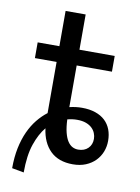

<svg xmlns="http://www.w3.org/2000/svg" viewBox="-84 -702 619 851"><g transform="rotate(10 226.0 -276.5)"><path d="M275.9 -178.2Q254.9 -178.2 232.4 -172.4Q233.9 -137.2 240 -113.3Q246.1 -89.4 255.6 -75.2Q265.1 -61 277.1 -54.9Q289.1 -48.8 302.7 -48.8Q330.6 -48.8 347.2 -65.2Q363.8 -81.5 363.8 -107.4Q363.8 -120.6 358.6 -133.3Q353.5 -146 343 -156Q332.5 -166 315.9 -172.1Q299.3 -178.2 275.9 -178.2ZM43.9 -485.8H141.6V-644.5H231.9V-485.8H390.6V-415H231.9V-227.5Q260.7 -234.4 288.1 -234.4Q322.8 -234.4 348.9 -225.3Q375 -216.3 392.3 -200Q409.7 -183.6 418.5 -160.6Q427.2 -137.7 427.2 -109.9Q427.2 -84 418.2 -60.8Q409.2 -37.6 391.6 -19.5Q374 -1.5 348.6 9Q323.2 19.5 290.5 19.5Q226.1 19.5 189.2 -16.6Q152.3 -52.7 144 -116.7Q117.7 -85.4 100.3 -34.7Q83 16.1 83 92.8L29.3 83Q29.3 33.2 37.8 -8.1Q46.4 -49.3 61.5 -82.5Q76.7 -115.7 97.2 -141.1Q117.7 -166.5 141.6 -184.6V-415H43.9Z"/></g></svg>

Font: Andika FrenchTight
Style: Regular
Weight: 400
Designer: Victor Gaultney, Annie Olsen, Julie Remington, Don Collingsworth, Eric Hays, Becca Hirsbrunner
Foundry: SIL International
Version: Version 5.000 ; Dig1 Dig4Opn Dig7 LnSpcTght